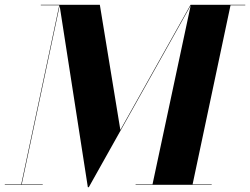

<svg xmlns="http://www.w3.org/2000/svg" viewBox="-48 -770 1042 800"><path d="M-28 -2H40.5L199 -748H122V-750H368L453.5 -228.5L746 -750H974V-748H912.5L754.5 -2H834V0H517V-2H587.5L746.5 -747L322 10H318L200.5 -746L42.5 -2H130V0H-28Z"/></svg>

Font: Bodoni* 96
Style: Bold Italic
Weight: 700
Italic angle: -13°
Version: Version 2.2